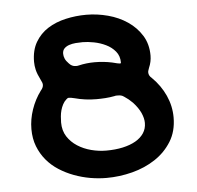

<svg xmlns="http://www.w3.org/2000/svg" viewBox="-44 -551 635 619"><g transform="rotate(-5 274.0 -241.0)"><path d="M256.8 -505.9Q292 -505.9 326.9 -496.6Q361.8 -487.3 389.6 -468.5Q417.5 -449.7 434.8 -421.9Q452.1 -394 452.1 -356.9Q452.1 -336.9 443.8 -317.9Q442.4 -313.5 441.2 -310.3Q439.9 -307.1 439.9 -303.2Q439.9 -292.5 450.2 -284.2Q478 -256.8 493.4 -222.7Q508.8 -188.5 508.8 -151.9Q508.8 -106.9 488.3 -74Q467.8 -41 434.8 -19.3Q401.9 2.4 360.4 13.2Q318.8 23.9 276.9 23.9Q251 23.9 224.1 19.3Q197.3 14.6 171.9 5.1Q146.5 -4.4 124 -18.8Q101.6 -33.2 85 -53Q68.4 -72.8 58.6 -97.9Q48.8 -123 48.8 -153.8Q48.8 -185.5 59.6 -217Q70.3 -248.5 89.8 -274.9Q98.1 -284.2 98.1 -293Q98.1 -299.8 92.8 -309.1Q82.5 -329.6 79.3 -343.3Q76.2 -356.9 76.2 -369.1Q76.2 -406.7 91.6 -432.9Q106.9 -459 132.3 -475.1Q157.7 -491.2 190.2 -498.5Q222.7 -505.9 256.8 -505.9ZM382.8 -210Q376 -216.8 369.4 -222.2Q362.8 -227.5 356 -231.9Q350.6 -235.8 345.9 -236.8Q341.3 -237.8 335.9 -237.8Q333.5 -237.8 330.8 -237.8Q328.1 -237.8 325.2 -236.8Q310.1 -233.9 295.2 -232.9Q280.3 -231.9 266.1 -231.9Q230 -231.9 195.8 -241.2Q184.1 -244.1 178.2 -244.1Q174.8 -244.1 173.8 -243.2L169.9 -240.2Q162.6 -233.9 158 -225.1Q153.3 -216.3 150.6 -206.5Q147.9 -196.8 147 -186.5Q146 -176.3 146 -167Q146 -140.6 158.4 -121.3Q170.9 -102.1 190.7 -89.4Q210.4 -76.7 234.9 -70.3Q259.3 -64 283.2 -64Q312.5 -64 336.9 -69.3Q361.3 -74.7 378.7 -84.7Q396 -94.7 405.5 -109.1Q415 -123.5 415 -142.1Q415 -157.2 407.2 -174.6Q399.4 -191.9 382.8 -210ZM237.8 -418.9Q227.1 -418.9 215.3 -418Q203.6 -417 194.1 -413.8Q184.6 -410.6 178.2 -404.3Q171.9 -397.9 171.9 -387.2Q171.9 -379.4 175.3 -371.3Q178.7 -363.3 187 -355Q196.3 -344.2 209 -344.2Q211.4 -344.2 213.6 -344.2Q215.8 -344.2 219.2 -345.2Q231 -348.1 244.1 -349.6Q257.3 -351.1 270 -351.1Q299.8 -351.1 327.1 -345.2Q347.2 -339.8 352.1 -339.8Q355 -339.8 355 -342.8Q355 -364.3 342.8 -378.9Q330.6 -393.6 312.5 -402.3Q294.4 -411.1 274.2 -415Q253.9 -418.9 237.8 -418.9Z"/></g></svg>

Font: Gochi Hand
Style: Regular
Weight: 400
Designer: Juan Pablo del Peral
Foundry: Juan Pablo del Peral
Version: Version 1.001